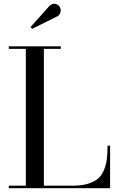

<svg xmlns="http://www.w3.org/2000/svg" viewBox="-20 -995 632 1015"><path d="M283 -908.5 149.5 -842.5 141.5 -852 240.5 -963Q256 -978 272.2 -974.8Q288.5 -971.5 296.5 -957.5Q303.5 -945 299.5 -930Q295.5 -915 283 -908.5ZM562 0H26.5V-13.5H116.5V-736.5H26.5V-750H301.5V-736.5H212V-13.5H366.5Q412.5 -13.5 445.5 -23.8Q478.5 -34 498.2 -51Q518 -68 529.5 -96Q541 -124 544.8 -153.8Q548.5 -183.5 548.5 -225H562Z"/></svg>

Font: Bodoni* 16pt
Style: Regular
Weight: 400
Version: Version 2.3